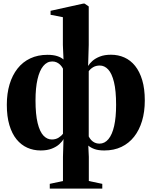

<svg xmlns="http://www.w3.org/2000/svg" viewBox="-20 -838 856 1084"><path d="M261 227V200L335.5 184V47.5L338.5 -53Q331.5 -39 315 -24Q298.5 -9 272.5 1.2Q246.5 11.5 209.5 11.5Q169 11.5 134.2 -4Q99.5 -19.5 73.5 -51.2Q47.5 -83 33 -131.8Q18.5 -180.5 18.5 -246.5Q18.5 -310 34 -361.8Q49.5 -413.5 79 -451Q108.5 -488.5 151.2 -508.5Q194 -528.5 248 -528.5Q280.5 -528.5 303 -521.2Q325.5 -514 338.5 -502L335 -584V-741L265.5 -754.5V-777L449 -817.5H458L481 -801.5V-584L477.5 -465.5Q485.5 -479.5 501.8 -494Q518 -508.5 544 -518.8Q570 -529 606.5 -529Q647.5 -529 682.2 -513.5Q717 -498 742.8 -466Q768.5 -434 783 -385.5Q797.5 -337 797.5 -270.5Q797.5 -207 782 -155.2Q766.5 -103.5 737.2 -66.2Q708 -29 665.8 -8.8Q623.5 11.5 569 11.5Q535 11.5 513.2 3.5Q491.5 -4.5 478.5 -16L481.5 47.5V184L557.5 200V227ZM272.5 -50.5Q295 -50.5 311.2 -61Q327.5 -71.5 335.5 -82.5V-450.5Q330 -461.5 321.2 -470.8Q312.5 -480 301 -485.5Q289.5 -491 275 -491Q245.5 -491 224.2 -465.2Q203 -439.5 191.8 -390.5Q180.5 -341.5 180.5 -271Q180.5 -192 192.5 -143.2Q204.5 -94.5 225.2 -72.5Q246 -50.5 272.5 -50.5ZM541.5 -27Q571 -27 592.2 -52.5Q613.5 -78 624.5 -126.8Q635.5 -175.5 635.5 -246Q635.5 -326 623.5 -374.8Q611.5 -423.5 590.8 -445.8Q570 -468 543.5 -468Q521.5 -468 505.8 -458.5Q490 -449 481 -436V-67.5Q486.5 -56.5 495 -47.2Q503.5 -38 515.2 -32.5Q527 -27 541.5 -27Z"/></svg>

Font: Merriweather 120pt ExtraBold
Style: Regular
Weight: 800
Version: Version 2.100